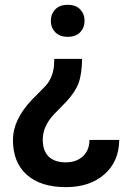

<svg xmlns="http://www.w3.org/2000/svg" viewBox="-20 -575 542 789"><path d="M317.4 -333Q316.4 -270.5 303 -234Q289.7 -197.5 252.9 -157.7L201 -104.3Q155.7 -55.4 155.7 -2Q155.7 45.3 180.4 68.8Q205 92.2 249.9 92.2Q294.2 92.2 320.9 67Q347.6 41.8 347.6 0H470Q469 89.2 408.8 141.6Q348.6 194 250.9 194Q147.1 194 90.2 143.3Q33.2 92.7 33.2 0Q33.2 -83.1 111.3 -165.2L157.7 -212.1Q197 -248.4 202 -306.3L203 -333ZM327.5 -489.7Q327.5 -461.5 309.6 -442.6Q291.7 -423.7 258.4 -423.7Q225.2 -423.7 207.1 -442.6Q188.9 -461.5 188.9 -489.7Q188.9 -517.4 207.1 -536.3Q225.2 -555.2 258.4 -555.2Q291.7 -555.2 309.6 -536.3Q327.5 -517.4 327.5 -489.7Z"/></svg>

Font: Vazir FD Medium
Style: Regular
Weight: 500
Foundry: DejaVu fonts team - Redesigned by Saber Rastikerdar
Version: Version 21.10;October 20, 2019;FontCreator 12.0.0.2547 64-bi